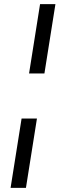

<svg xmlns="http://www.w3.org/2000/svg" viewBox="-20 -725 315 925"><path d="M120 -371 173 -705H247L194 -371ZM31 180 84 -154H158L105 180Z"/></svg>

Font: Nunito Sans 7pt Condensed
Style: Italic
Weight: 400
Width: 3
Italic angle: -9°
Designer: Vernon Adams
Foundry: Vernon Adams
Version: Version 3.101;gftools[0.9.27]